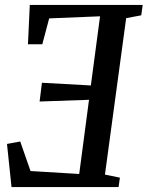

<svg xmlns="http://www.w3.org/2000/svg" viewBox="-20 -763 602 783"><path d="M27 0 8.5 -176 62.5 -186 104.5 -65.5 303 -53.5 343 -356 141.5 -349 151 -425.5 350.5 -414.5 388 -696.5 180.5 -688 152.5 -582.5H94L101.5 -743H562L556 -700.5L494.5 -689L408 -51L469 -38.5L463.5 0Z"/></svg>

Font: Merriweather 24pt SemiCondensed
Style: Italic
Weight: 400
Width: 4
Italic angle: -7.8°
Designer: Eben Sorkin
Foundry: Eben Sorkin
Version: Version 2.101